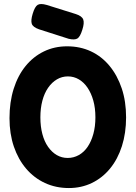

<svg xmlns="http://www.w3.org/2000/svg" viewBox="-20 -932 685 970"><path d="M328 18Q262 18 207 -7.5Q152 -33 112 -80Q72 -127 50 -191.5Q28 -256 28 -335Q28 -416 49 -483Q70 -550 109 -598Q148 -646 201.5 -672Q255 -698 319 -698Q385 -698 439.5 -672.5Q494 -647 533.5 -599Q573 -551 595 -485.5Q617 -420 617 -339Q617 -260 596 -194Q575 -128 536 -80.5Q497 -33 444 -7.5Q391 18 328 18ZM322 -134Q352 -134 378 -148.5Q404 -163 422.5 -190Q441 -217 451.5 -255Q462 -293 462 -339Q462 -386 451.5 -423.5Q441 -461 422.5 -488.5Q404 -516 378.5 -531Q353 -546 323 -546Q293 -546 267.5 -531Q242 -516 223 -488.5Q204 -461 194 -423Q184 -385 184 -339Q184 -293 194 -255Q204 -217 223 -190Q242 -163 267 -148.5Q292 -134 322 -134ZM327 -736 177 -784Q146 -795 140.5 -812Q135 -829 145 -862Q156 -899 170.5 -907.5Q185 -916 216 -907L363 -861Q394 -851 400.5 -833.5Q407 -816 396 -782Q385 -746 371 -737.5Q357 -729 327 -736Z"/></svg>

Font: Fredoka SemiCondensed SemiBold
Style: Regular
Weight: 600
Width: 4
Designer: Ben Nathan
Foundry: Milena B. Brandão, Ben Nathan
Version: Version 2.001